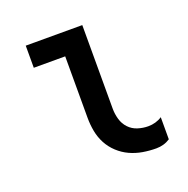

<svg xmlns="http://www.w3.org/2000/svg" viewBox="-101 -615 702 718"><g transform="rotate(-20 250.0 -256.0)"><path d="M403 8Q376 8 349.5 3.5Q323 -1 299 -12Q275 -23 255 -41.5Q235 -60 222.5 -83.5Q210 -107 205 -133.5Q200 -160 200 -187V-432H75V-520H300V-187Q300 -166 306 -145Q312 -124 326.5 -108.5Q341 -93 361.5 -86.5Q382 -80 403 -80Q418 -80 432 -84Q446 -88 458 -96V-8Q446 0 432 4Q418 8 403 8Z"/></g></svg>

Font: Iosevka Term Curly Semibold
Style: Regular
Weight: 600
Designer: Belleve Invis
Foundry: Belleve Invis
Version: Version 32.3.0